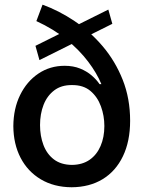

<svg xmlns="http://www.w3.org/2000/svg" viewBox="-20 -790 615 822"><path d="M460.9 -688 148.9 -532.7 131.8 -593.8 443.8 -749ZM286.6 11.7Q210.9 11.2 154.8 -22.2Q98.6 -55.7 68.1 -114.5Q37.6 -173.3 37.1 -250Q37.6 -325.2 66.2 -383.3Q94.7 -441.4 144.3 -474.9Q193.8 -508.3 256.8 -508.3Q293.9 -508.3 322.8 -496.6Q351.6 -484.9 372.6 -466.8Q393.6 -448.7 406.2 -429.7H414.1Q394.5 -477.1 357.4 -526.1Q320.3 -575.2 265.1 -620.4Q210 -665.5 135.7 -699.7L162.1 -770Q232.4 -744.6 299.3 -699.7Q366.2 -654.8 419.9 -591.6Q473.6 -528.3 505.4 -448.2Q537.1 -368.2 537.1 -272.9Q537.1 -185.1 506.3 -121.1Q475.6 -57.1 419.4 -22.9Q363.3 11.2 286.6 11.7ZM288.1 -84Q333 -84.5 363.8 -106Q394.5 -127.4 410.6 -165Q426.8 -202.6 426.8 -250.5Q426.8 -294.4 412.1 -334.7Q397.5 -375 367.2 -400.6Q336.9 -426.3 288.1 -425.8Q242.7 -426.3 212.2 -403.1Q181.6 -379.9 166.5 -341.1Q151.4 -302.2 151.4 -254.4Q151.4 -208 166 -169.2Q180.7 -130.4 210.9 -107.4Q241.2 -84.5 288.1 -84Z"/></svg>

Font: Inter Cardless Tabular Medium
Style: Regular
Weight: 500
Designer: Rasmus Andersson
Foundry: rsms
Version: Version 4.000;git-4fc901f